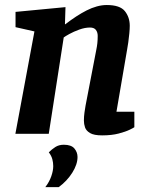

<svg xmlns="http://www.w3.org/2000/svg" viewBox="-20 -533 597 765"><path d="M387 6.4Q354.1 6.4 338.7 -2.9Q323.3 -12.1 318.8 -25.4Q314.3 -38.8 314.3 -52.3Q314.3 -68.4 316.6 -84.9Q319 -101.4 320.8 -111.7L363.6 -334.2Q366.3 -346.7 367.8 -360.4Q369.3 -374.1 369.3 -390Q369.3 -404.3 362.1 -413.8Q354.8 -423.3 338.7 -423.3Q318.2 -423.3 295.8 -415.1Q273.5 -407 256.7 -397.7Q240 -388.5 233.9 -383.8L174.3 0H41.3L117.2 -407.8L41.9 -424.8V-485.6L240.9 -504.6L238.8 -436.4H240.3Q262 -453.2 283.4 -467.2Q304.9 -481.2 325.2 -491.5Q345.6 -501.9 365.8 -507.4Q386 -513 405.3 -513Q458 -513 477.5 -488.6Q497 -464.3 497 -430.2Q497 -418.6 495.3 -400Q493.5 -381.4 491.1 -364.2Q488.7 -347.1 486.7 -336.9L444 -87.7H515.3V-26.2Q513.3 -24.2 497.1 -16.3Q481 -8.4 453 -1Q425.1 6.4 387 6.4ZM160.6 212.5Q176.5 191.8 184.3 169.5Q192.1 147.2 192.1 128.8Q192.1 115 188.4 101Q184.6 87.1 174.4 73.9Q186.4 61.9 200.5 52.8Q214.6 43.7 234.4 43.7Q264 43.7 276.5 58.7Q288.9 73.6 288.9 92.6Q288.9 122.1 267.7 155.6Q246.4 189 214 212.5Z"/></svg>

Font: Faustina Light
Style: Italic
Weight: 300
Italic angle: -8°
Designer: Alfonso Garcia
Foundry: http://www.omnibus-type.com
Version: Version 1.200